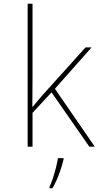

<svg xmlns="http://www.w3.org/2000/svg" viewBox="-20 -780 570 1021"><path d="M127 0V-760H153V-377Q153 -333 152.5 -294Q152 -255 152 -212H154Q167 -228 180 -243.5Q193 -259 207 -275L435 -528H467L272 -308L484 0H455L254 -289L153 -180V0ZM243 214Q251 198 260.5 170Q270 142 277.5 112Q285 82 288 61H318V68Q309 106 294 146Q279 186 259 221H243Z"/></svg>

Font: Noto Sans Mono Condensed Thin
Style: Regular
Weight: 100
Width: 3
Designer: Monotype Design Team
Foundry: Monotype Imaging Inc.
Version: Version 2.014; ttfautohint (v1.8.4.7-5d5b)